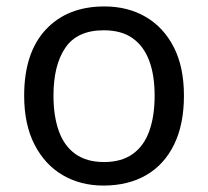

<svg xmlns="http://www.w3.org/2000/svg" viewBox="-20 -566 645 596"><path d="M551 -269Q551 -180 520.5 -117.5Q490 -55 434 -22.5Q378 10 301 10Q230 10 174.5 -22.5Q119 -55 87 -117.5Q55 -180 55 -269Q55 -402 122 -474Q189 -546 304 -546Q377 -546 432.5 -513.5Q488 -481 519.5 -419.5Q551 -358 551 -269ZM146 -269Q146 -206 162.5 -159.5Q179 -113 214 -88Q249 -63 303 -63Q357 -63 392 -88Q427 -113 443.5 -159.5Q460 -206 460 -269Q460 -333 443 -378Q426 -423 391.5 -447.5Q357 -472 302 -472Q220 -472 183 -418Q146 -364 146 -269Z"/></svg>

Font: hexlkorean05
Style: Book
Weight: 400
Designer: Jelle Bosma - Monotype Design Team
Foundry: Monotype Imaging Inc.
Version: Version 2.003